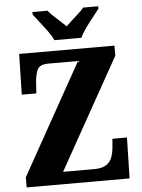

<svg xmlns="http://www.w3.org/2000/svg" viewBox="-61 -979 759 1026"><g transform="rotate(-5 318.5 -465.5)"><path d="M40 0V-54L372 -649H212Q167 -649 154.5 -623.5Q142 -598 139 -554L135 -496H57L62 -714H573V-660L241 -66H408Q451 -66 473.5 -81.5Q496 -97 504.5 -122Q513 -147 515 -173L519 -219H597L592 0ZM256 -771Q246 -794 226.5 -820.5Q207 -847 186.5 -873Q166 -899 152 -918V-931H233Q242 -919 259.5 -902.5Q277 -886 296 -869Q315 -852 328 -839Q341 -852 360 -869Q379 -886 397 -902.5Q415 -919 424 -931H505V-918Q491 -899 470 -873Q449 -847 430 -820.5Q411 -794 401 -771Z"/></g></svg>

Font: Noto Serif Condensed Black
Style: Regular
Weight: 900
Width: 3
Designer: Monotype Design Team
Foundry: Monotype Imaging Inc.
Version: Version 2.015; ttfautohint (v1.8.4.7-5d5b)